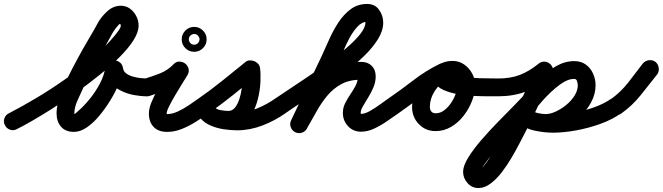

<svg xmlns="http://www.w3.org/2000/svg" viewBox="-52 -613 3352 971"><path d="M33 40Q17 49 -1 43Q-19 37 -27 20Q-36 4 -30 -14Q-24 -32 -7 -40Q57 -73 131 -117Q205 -161 279.5 -213.5Q354 -266 418.5 -322Q483 -378 529 -434Q535 -441 547 -457.5Q559 -474 559 -484Q559 -489 553 -496Q553 -497 556.5 -495.5Q560 -494 559 -494Q554 -494 546.5 -486Q539 -478 532 -468.5Q525 -459 522 -454Q522 -454 522 -454Q521 -453 521 -453Q482 -381 441.5 -309Q401 -237 366 -162Q354 -137 339 -103Q324 -69 324 -40Q324 -36 324 -33Q325 -28 320 -32Q315 -36 322 -36Q327 -36 333.5 -42.5Q340 -49 345 -53Q373 -77 402.5 -113.5Q432 -150 453.5 -191Q475 -232 480 -270Q483 -289 496.5 -298.5Q510 -308 525 -308Q540 -308 553.5 -298Q567 -288 570 -269Q572 -252 586.5 -241.5Q601 -231 620.5 -225.5Q640 -220 659.5 -218Q679 -216 691 -216Q691 -216 691 -216Q691 -216 691 -216Q710 -216 723 -203Q736 -190 736 -171Q736 -152 723 -139Q710 -126 691 -126Q659 -126 624.5 -132.5Q590 -139 559 -154.5Q528 -170 507 -195Q486 -220 480 -257Q478 -276 492.5 -285.5Q507 -295 525 -295Q543 -295 557.5 -285Q572 -275 570 -256Q565 -229 549 -189.5Q533 -150 507.5 -108Q482 -66 451.5 -29Q421 8 387.5 31Q354 54 322 54Q279 54 256.5 27.5Q234 1 234 -40Q234 -75 249 -120.5Q264 -166 289 -217Q314 -268 342 -319.5Q370 -371 397 -416.5Q424 -462 443 -497Q443 -497 442 -496Q442 -496 442 -496Q459 -527 490 -555.5Q521 -584 559 -584Q585 -584 605 -569.5Q625 -555 637 -532Q649 -509 649 -484Q649 -450 622.5 -408.5Q596 -367 550.5 -322Q505 -277 448.5 -231.5Q392 -186 331.5 -143.5Q271 -101 213.5 -64.5Q156 -28 109 -1Q62 26 33 40Q33 40 33 40Q33 40 33 40Z M705 -128Q687 -122 670.5 -131Q654 -140 648 -157Q642 -175 651 -191.5Q660 -208 677 -214Q719 -227 756.5 -241.5Q794 -256 825 -287Q838 -302 855 -301.5Q872 -301 884 -292Q897 -282 901.5 -266Q906 -250 896 -233Q886 -217 869 -189.5Q852 -162 834 -131.5Q816 -101 803.5 -76Q791 -51 791 -39Q791 -32 792 -29Q792 -27 790.5 -30Q789 -33 787 -35Q783 -38 785.5 -37Q788 -36 793 -36Q819 -36 848 -49.5Q877 -63 903.5 -81Q930 -99 951 -114Q951 -114 951 -114Q951 -114 951 -114Q966 -125 984.5 -121.5Q1003 -118 1014 -103Q1025 -88 1021.5 -69.5Q1018 -51 1003 -40Q973 -19 939 2.5Q905 24 868 39Q831 54 793 54Q749 54 725 29Q701 4 701 -39Q701 -64 714 -96Q727 -128 746 -161Q765 -194 784.5 -225Q804 -256 818 -279Q828 -296 846 -295Q864 -294 878 -283Q892 -273 897.5 -256Q903 -239 889 -225Q850 -184 804 -164.5Q758 -145 705 -128Q705 -128 705 -128Q705 -128 705 -128ZM926 -441Q922 -440 918 -438Q904 -431 903 -416Q903 -414 903 -414Q903 -414 903 -413Q903 -412 903 -410Q904 -406 906 -402Q913 -388 928 -387Q929 -387 930 -387Q931 -387 932 -387Q947 -388 954 -402Q956 -406 957 -410Q957 -412 957 -413Q957 -414 957 -414Q957 -414 957 -415Q957 -416 957 -418Q956 -422 954 -426Q947 -440 932 -441Q931 -441 930 -441Q930 -441 929 -441Q928 -441 926 -441ZM867 -414Q867 -440 885.5 -458.5Q904 -477 930 -477Q956 -477 974.5 -458.5Q993 -440 993 -414Q993 -388 974.5 -369.5Q956 -351 930 -351Q904 -351 885.5 -369.5Q867 -388 867 -414Z M940 -51Q929 -67 932.5 -85Q936 -103 951 -114Q1013 -157 1072 -204.5Q1131 -252 1189 -299Q1198 -307 1210 -307.5Q1222 -308 1234 -304Q1245 -299 1253 -290.5Q1261 -282 1263 -270Q1267 -238 1265 -197.5Q1263 -157 1253 -115.5Q1243 -74 1224 -39.5Q1205 -5 1175 16.5Q1145 38 1103 38Q1063 38 1021.5 24.5Q980 11 956 -23Q943 -42 948 -59Q953 -76 967 -86Q981 -96 999 -94.5Q1017 -93 1030 -75Q1039 -61 1061.5 -54.5Q1084 -48 1108.5 -46Q1133 -44 1147 -44Q1198 -44 1248 -64.5Q1298 -85 1339 -114Q1354 -124 1372.5 -121Q1391 -118 1402 -103Q1412 -88 1409 -69.5Q1406 -51 1391 -40Q1339 -3 1275.5 21.5Q1212 46 1147 46Q1115 46 1078.5 40.5Q1042 35 1009 20Q976 5 956 -23Q943 -42 948 -59Q953 -76 967 -86Q981 -96 999 -94.5Q1017 -93 1030 -75Q1040 -60 1063.5 -56Q1087 -52 1103 -52Q1123 -52 1136.5 -69Q1150 -86 1158.5 -112Q1167 -138 1170.5 -166.5Q1174 -195 1174.5 -220Q1175 -245 1173 -259Q1172 -270 1186.5 -270Q1201 -270 1218 -263Q1234 -257 1245 -247Q1256 -237 1247 -230Q1187 -181 1126.5 -132.5Q1066 -84 1003 -40Q987 -29 969 -32.5Q951 -36 940 -51Z M1328 -51Q1317 -66 1320.5 -84.5Q1324 -103 1339 -114Q1365 -132 1408.5 -160.5Q1452 -189 1503.5 -224Q1555 -259 1606.5 -296.5Q1658 -334 1701 -371Q1744 -408 1770 -441Q1796 -474 1796 -499Q1796 -505 1795 -506.5Q1794 -508 1798 -505Q1799 -504 1803 -503.5Q1807 -503 1805 -503Q1779 -503 1756.5 -479Q1734 -455 1715.5 -420.5Q1697 -386 1682.5 -351Q1668 -316 1657 -294Q1657 -294 1657 -294Q1657 -294 1657 -294Q1657 -294 1657 -294Q1618 -212 1579.5 -130Q1541 -48 1502 34Q1502 34 1502 34Q1502 34 1502 34Q1494 51 1476.5 57.5Q1459 64 1442 56Q1425 48 1418.5 30.5Q1412 13 1420 -4Q1459 -86 1498 -168Q1537 -250 1576 -332Q1576 -332 1576 -332Q1576 -332 1576 -332Q1576 -332 1576 -332Q1576 -332 1576 -332Q1593 -369 1613 -414Q1633 -459 1659.5 -499.5Q1686 -540 1721.5 -566.5Q1757 -593 1805 -593Q1844 -593 1865 -563.5Q1886 -534 1886 -499Q1886 -458 1859.5 -415Q1833 -372 1788.5 -329Q1744 -286 1689.5 -244.5Q1635 -203 1579 -165.5Q1523 -128 1474 -96Q1425 -64 1391 -40Q1376 -29 1357.5 -32.5Q1339 -36 1328 -51ZM1500 37Q1491 53 1473 58Q1455 63 1439 54Q1423 45 1418 27Q1413 9 1422 -7Q1453 -63 1485 -115Q1517 -167 1556 -209Q1595 -251 1648 -275.5Q1701 -300 1775 -300Q1808 -300 1828 -280Q1848 -260 1848 -227Q1848 -198 1836.5 -171Q1825 -144 1810 -120Q1795 -96 1783.5 -76Q1772 -56 1772 -42Q1772 -37 1774 -37Q1793 -37 1819.5 -52Q1846 -67 1871 -85.5Q1896 -104 1911 -114Q1926 -125 1944.5 -121.5Q1963 -118 1974 -103Q1985 -88 1981.5 -69.5Q1978 -51 1963 -40Q1938 -23 1906.5 -1Q1875 21 1841 37Q1807 53 1774 53Q1734 53 1708 25Q1682 -3 1682 -42Q1682 -68 1693.5 -91Q1705 -114 1720 -136Q1735 -158 1746.5 -180Q1758 -202 1758 -227Q1758 -227 1758 -227Q1761 -218 1769 -213Q1770 -212 1773.5 -211Q1777 -210 1775 -210Q1716 -210 1675 -188Q1634 -166 1603.5 -129.5Q1573 -93 1549 -49.5Q1525 -6 1500 37Q1500 37 1500 37Q1500 37 1500 37Z M1900 -51Q1889 -67 1892.5 -85Q1896 -103 1911 -114Q1975 -158 2038.5 -207Q2102 -256 2172 -290Q2172 -290 2172 -290Q2172 -290 2172 -290Q2188 -298 2206 -292Q2224 -286 2232 -269Q2240 -252 2234 -234.5Q2228 -217 2211 -209Q2145 -177 2084 -129.5Q2023 -82 1963 -40Q1947 -29 1929 -32.5Q1911 -36 1900 -51ZM2172 -290Q2189 -298 2206.5 -291.5Q2224 -285 2232 -268Q2240 -251 2233.5 -233.5Q2227 -216 2210 -209Q2171 -191 2146.5 -152.5Q2122 -114 2122 -71Q2122 -58 2129.5 -49Q2137 -40 2151 -40Q2174 -40 2193.5 -54.5Q2213 -69 2228.5 -91.5Q2244 -114 2252.5 -138.5Q2261 -163 2261 -183Q2261 -192 2254 -203.5Q2247 -215 2236 -215Q2233 -215 2227 -213.5Q2221 -212 2224 -215Q2226 -216 2228 -221Q2230 -226 2229 -223Q2229 -223 2229 -223Q2229 -223 2229 -223Q2230 -225 2230 -226Q2230 -234 2226 -241Q2225 -241 2225 -241Q2237 -235 2250 -231.5Q2263 -228 2277 -226Q2324 -219 2372.5 -217.5Q2421 -216 2468 -216Q2468 -216 2468 -216Q2468 -216 2468 -216Q2487 -216 2500 -203Q2513 -190 2513 -171Q2513 -152 2500 -139Q2487 -126 2468 -126Q2451 -126 2417.5 -126Q2384 -126 2343.5 -128Q2303 -130 2262.5 -137Q2222 -144 2191 -158Q2160 -172 2146 -195Q2132 -218 2145 -253Q2145 -253 2145 -253Q2145 -253 2145 -253Q2155 -282 2181.5 -293.5Q2208 -305 2236 -305Q2269 -305 2294.5 -287.5Q2320 -270 2335.5 -242Q2351 -214 2351 -183Q2351 -144 2335.5 -103.5Q2320 -63 2293 -28Q2266 7 2229.5 28.5Q2193 50 2151 50Q2100 50 2066 14.5Q2032 -21 2032 -71Q2032 -117 2049.5 -160Q2067 -203 2099 -237Q2131 -271 2172 -290Q2172 -290 2172 -290Q2172 -290 2172 -290Z M2468 -126Q2449 -126 2436 -139Q2423 -152 2423 -171Q2423 -190 2436 -203Q2449 -216 2468 -216Q2529 -216 2576.5 -234Q2624 -252 2672 -291Q2686 -303 2704.5 -301Q2723 -299 2735 -284Q2747 -270 2745 -251.5Q2743 -233 2728 -221Q2669 -173 2606.5 -149.5Q2544 -126 2468 -126Q2468 -126 2468 -126Q2468 -126 2468 -126ZM2718 -297Q2735 -290 2742 -272.5Q2749 -255 2741 -238Q2709 -165 2676.5 -93Q2644 -21 2608 49Q2596 72 2577.5 108Q2559 144 2535.5 184Q2512 224 2485 259Q2458 294 2428 316Q2398 338 2368 338Q2335 338 2312.5 313Q2290 288 2290 256Q2290 226 2315.5 184.5Q2341 143 2381 96.5Q2421 50 2465.5 4.5Q2510 -41 2549.5 -81Q2589 -121 2613 -149Q2640 -182 2678.5 -218Q2717 -254 2761.5 -279Q2806 -304 2852 -304Q2886 -304 2910 -287Q2934 -270 2947 -241.5Q2960 -213 2960 -182Q2960 -137 2937 -94.5Q2914 -52 2876 -18.5Q2838 15 2793.5 34.5Q2749 54 2707 54Q2670 54 2630 41Q2590 28 2565 0Q2565 0 2565 0Q2565 0 2565 0Q2552 -14 2553 -32.5Q2554 -51 2568 -63Q2582 -76 2600.5 -75Q2619 -74 2631 -60Q2643 -47 2666.5 -41.5Q2690 -36 2707 -36Q2731 -36 2759 -49Q2787 -62 2812.5 -83Q2838 -104 2854 -130Q2870 -156 2870 -182Q2870 -190 2866.5 -202Q2863 -214 2852 -214Q2829 -214 2805 -201Q2781 -188 2757.5 -168Q2734 -148 2714 -127.5Q2694 -107 2681 -91Q2668 -75 2641 -47Q2614 -19 2580 16Q2546 51 2511 88Q2476 125 2446 158.5Q2416 192 2398 218Q2380 244 2380 256Q2380 256 2379 255Q2378 250 2372 249Q2371 249 2369 248.5Q2367 248 2368 248Q2377 248 2394 227Q2411 206 2432 174Q2453 142 2473 107.5Q2493 73 2508 46Q2523 19 2528 9Q2563 -61 2595.5 -132Q2628 -203 2659 -274Q2666 -291 2683.5 -298Q2701 -305 2718 -297ZM2567 -62Q2580 -75 2598.5 -75Q2617 -75 2630 -61Q2650 -42 2684.5 -37Q2719 -32 2745 -32Q2789 -32 2843 -41.5Q2897 -51 2949 -69Q3001 -87 3038 -113Q3038 -113 3038 -113Q3038 -113 3038 -113Q3053 -124 3071.5 -121Q3090 -118 3100 -103Q3111 -88 3108 -69.5Q3105 -51 3090 -41Q3046 -9 2985.5 13Q2925 35 2861.5 46.5Q2798 58 2745 58Q2699 58 2649 47Q2599 36 2566 1Q2553 -12 2553 -30.5Q2553 -49 2567 -62Z M3090 -39Q3075 -28 3056.5 -31Q3038 -34 3027 -50Q3017 -65 3020 -83.5Q3023 -102 3038 -112Q3087 -147 3125 -195.5Q3163 -244 3199 -292Q3199 -292 3199 -292Q3199 -292 3199 -292Q3211 -306 3229.5 -308.5Q3248 -311 3263 -300Q3277 -288 3279.5 -269.5Q3282 -251 3271 -236Q3230 -184 3187.5 -131Q3145 -78 3090 -39Q3090 -39 3090 -39Q3090 -39 3090 -39Z"/></svg>

Font: FRB American Cursive Black
Style: Bold Italic
Weight: 900
Italic angle: -25°
Version: Version 2.0;Modular Font Editor K font №1